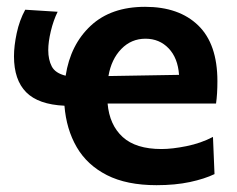

<svg xmlns="http://www.w3.org/2000/svg" viewBox="-20 -533 695 563"><path d="M439 10Q351.5 10 293.5 -19.5Q235.5 -49 205 -101.5Q174.5 -154 169 -223Q92.5 -226.5 56.8 -262.5Q21 -298.5 21 -368Q21 -398 29 -435.8Q37 -473.5 54 -504.5L149 -498.5Q136.5 -473 129 -441.5Q121.5 -410 121.5 -386Q121.5 -358 131.8 -338.2Q142 -318.5 172.5 -311Q186.5 -402 246 -457.5Q305.5 -513 405.5 -513Q505 -513 561.2 -458.5Q617.5 -404 617.5 -295Q617.5 -257 613.5 -229.5H295.5Q301 -166.5 339.8 -131.2Q378.5 -96 453.5 -96Q485 -96 527 -104.5Q569 -113 604.5 -131.5L609 -22.5Q580 -8.5 536.8 0.8Q493.5 10 439 10ZM406.5 -419.5Q365 -419.5 335.8 -389.5Q306.5 -359.5 298 -310L505 -313.5Q501.5 -363 474.5 -391.2Q447.5 -419.5 406.5 -419.5Z"/></svg>

Font: Commissioner SemiBold
Style: Regular
Weight: 600
Designer: Kostas Bartsokas
Foundry: Kostas Bartsokas
Version: Version 1.000; ttfautohint (v1.8.3)